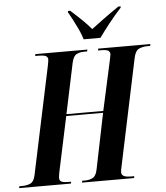

<svg xmlns="http://www.w3.org/2000/svg" viewBox="-96 -985 897 1038"><g transform="rotate(-5 352.5 -465.5)"><path d="M-35 0 -32 -10H-17Q9 -10 28 -19Q47 -28 54 -61L177 -642Q183 -671 183 -680Q183 -691 173 -697.5Q163 -704 129 -704H114L116 -714H398L396 -704H381Q356 -704 338.5 -695Q321 -686 313 -651L255 -376H455L514 -645Q516 -657 518 -665Q520 -673 520 -680Q520 -691 510.5 -697.5Q501 -704 472 -704H455L457 -714H740L738 -704H723Q697 -704 677 -694.5Q657 -685 649 -647L527 -68Q525 -58 523.5 -51Q522 -44 522 -37Q522 -24 533.5 -17Q545 -10 576 -10H591L589 0H306L309 -10H325Q348 -10 366 -19.5Q384 -29 391 -63L453 -366H253L189 -65Q188 -57 186.5 -49.5Q185 -42 185 -36Q185 -22 195.5 -16Q206 -10 234 -10H249L246 0ZM383 -771Q376 -796 362.5 -825Q349 -854 335 -880.5Q321 -907 311 -924L312 -931H324Q363 -896 389 -870.5Q415 -845 434 -822Q461 -842 498 -869.5Q535 -897 585 -931H598L597 -924Q559 -882 529.5 -844.5Q500 -807 474 -771Z"/></g></svg>

Font: Noto Serif Display ExtraCondensed
Style: Bold Italic
Weight: 700
Width: 2
Italic angle: -12°
Designer: Monotype Design Team
Foundry: Monotype Imaging Inc.
Version: Version 2.009